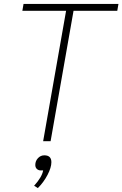

<svg xmlns="http://www.w3.org/2000/svg" viewBox="-20 -720 624 979"><path d="M317 -665H94L100 -700H584L578 -665H355L238 0H200ZM242 107Q242 134 222.5 171.5Q203 209 173 239L154 227Q194 183 200 149H188Q176 149 168 141.5Q160 134 160 121Q160 101 173.5 86.5Q187 72 206 72Q242 72 242 107Z"/></svg>

Font: Sarabun Thin
Style: Italic
Weight: 250
Italic angle: -10°
Designer: Suppakit Chalermlarp | Katatrad Co.,Ltd.
Foundry: Cadson Demak Co.,Ltd.
Version: Version 1.000; ttfautohint (v1.6)